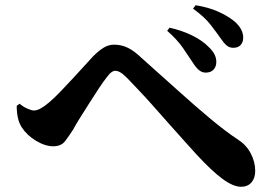

<svg xmlns="http://www.w3.org/2000/svg" viewBox="-20 -757 1040 735"><path d="M873 -574Q858 -574 847 -583.5Q836 -593 822 -614Q808 -634 785.5 -663Q763 -692 719 -724L729 -737Q778 -729 814 -713Q850 -697 874 -678Q911 -648 911 -613Q911 -595 901 -584.5Q891 -574 873 -574ZM767 -479Q754 -479 742.5 -488Q731 -497 719 -516Q704 -539 681 -572.5Q658 -606 620 -639L629 -651Q675 -641 715 -621.5Q755 -602 779 -577Q809 -549 808 -519Q808 -502 797.5 -490.5Q787 -479 767 -479ZM903 -42Q873 -42 832 -72Q791 -102 731 -167Q713 -187 685.5 -217.5Q658 -248 626.5 -283.5Q595 -319 564.5 -353.5Q534 -388 507.5 -415.5Q481 -443 466 -459Q451 -474 440.5 -480Q430 -486 421 -486Q414 -486 406 -480Q398 -474 387 -459Q375 -444 358 -418Q341 -392 322.5 -363Q304 -334 287 -307Q270 -280 260 -261Q244 -236 229 -216.5Q214 -197 184 -197Q153 -197 118 -218Q83 -239 63 -270Q53 -286 48.5 -306Q44 -326 44 -352L55 -360Q69 -348 85 -341Q101 -334 110 -334Q121 -334 135 -341.5Q149 -349 168 -365Q188 -382 212 -407Q236 -432 260.5 -458.5Q285 -485 305.5 -507.5Q326 -530 336 -541Q357 -562 376 -574Q395 -586 417 -586Q445 -586 469.5 -574Q494 -562 521 -536Q592 -473 659.5 -412Q727 -351 786.5 -301.5Q846 -252 892 -222Q923 -202 940 -169.5Q957 -137 957 -103Q957 -75 942.5 -58.5Q928 -42 903 -42Z"/></svg>

Font: Noto Serif TC ExtraBold
Style: Regular
Weight: 800
Designer: Ryoko NISHIZUKA 西塚涼子 (kana & ideographs); Frank Grießhammer (Latin, Greek & Cyrillic); Wenlong ZHANG 张文龙 (bopomofo); San
Foundry: Adobe
Version: Version 2.002-H1;hotconv 1.1.0;makeotfexe 2.6.0